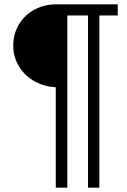

<svg xmlns="http://www.w3.org/2000/svg" viewBox="-20 -740 585 884"><path d="M236.8 -338.4Q182.6 -340.8 137.7 -366.5Q92.8 -392.1 66.9 -435.1Q41 -478 41 -530.3Q41 -584 67.1 -627.4Q93.3 -670.9 138.7 -695.6Q184.1 -720.2 239.7 -720.2H522V-668.9H437.5V124H385.3V-668.9H290V124H236.8Z"/></svg>

Font: Reddit Sans Light
Style: Regular
Weight: 300
Designer: Stephen Hutchings
Foundry: Reddit
Version: Version 1.013